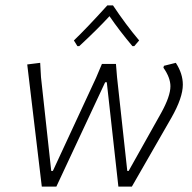

<svg xmlns="http://www.w3.org/2000/svg" viewBox="-20 -692 711 712"><path d="M267 -521 254 -542Q302 -588 378 -672H399Q447 -600 496 -542L478 -521H471Q423 -578 386 -632Q341 -583 274 -521ZM616 -256 469 0H419L376 -387H370L189 0H135L81 -453L129 -459L132 -406L170 -58H176L336 -403L358 -455H410L414 -406L452 -58H457L577 -272Q612 -335 612 -372Q612 -404 586 -441L588 -448L632 -459Q658 -419 658 -378Q658 -330 616 -256Z"/></svg>

Font: Alegreya Sans Light
Style: Italic
Weight: 300
Italic angle: -7°
Designer: Juan Pablo del Peral
Foundry: Huerta Tipografica
Version: Version 2.007